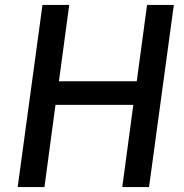

<svg xmlns="http://www.w3.org/2000/svg" viewBox="-20 -762 750 782"><path d="M478 0H587L688 -742H579L537 -431H220L262 -742H153L52 0H161L206 -335H523Z"/></svg>

Font: Cheyenne Sans Medium
Style: Italic
Weight: 500
Italic angle: -8.13011°
Designer: The Public Sans project authors (U.S. Web Design System), Libre Franklin designed by Pablo Impallari and Rodrigo Fuenzal
Foundry: The Cheyenne Sans Project Authors
Version: Version 2.007